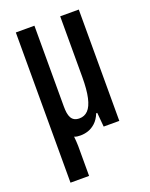

<svg xmlns="http://www.w3.org/2000/svg" viewBox="-135 -599 665 854"><g transform="rotate(-20 197.0 -171.5)"><path d="M48 184V-527H136V-145Q136 -128 138 -114.5Q140 -101 145.5 -91Q151 -81 160.5 -76Q170 -71 184 -71Q208 -71 224.5 -88Q241 -105 249.5 -142.5Q258 -180 258 -240V-527H346V0H272L266 -67H261Q250 -40 233.5 -25Q217 -10 199 -4Q181 2 162 2Q154 2 146.5 1Q139 0 133 -3Q134 7 135 20Q136 33 136 42V184Z"/></g></svg>

Font: Archivo ExtraCondensed Medium
Style: Regular
Weight: 500
Width: 2
Designer: Hector Gatti
Foundry: Omnibus-Type
Version: Version 2.001